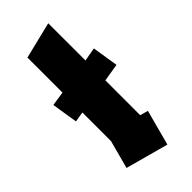

<svg xmlns="http://www.w3.org/2000/svg" viewBox="-215 -701 744 744"><g transform="rotate(-45 156.5 -329.5)"><path d="M219 0 43 -48 74 -164V-321L32 -314L15 -421L74 -430V-622L225 -659V-455L281 -465L298 -358L225 -346V-155L258 -146Z"/></g></svg>

Font: Blaka
Style: Regular
Weight: 400
Designer: Mohamed Gaber
Foundry: Kief Type Foundry
Version: Version 1.003; ttfautohint (v1.8.4.7-5d5b)